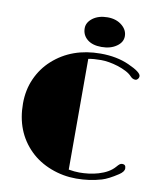

<svg xmlns="http://www.w3.org/2000/svg" viewBox="-97 -982 896 1069"><g transform="rotate(10 350.5 -447.5)"><path d="M646.5 -115.7Q666.5 -115.7 666.5 -93.3Q666.5 -74.7 638.2 -56.2Q585.4 -21.5 549.3 -10.7Q481.4 9.3 406.7 9.3Q332 9.3 262.9 -17.3Q193.8 -43.9 145 -91.8Q43 -192.4 43 -351.6Q43 -428.2 71.8 -492.4Q100.6 -556.6 151.4 -602.5Q258.8 -699.7 421.4 -699.7Q512.7 -699.7 582 -668.5Q655.8 -635.7 655.8 -612.8Q655.8 -603.5 649.7 -596.7Q643.6 -589.8 635.7 -589.8Q620.1 -589.8 607.4 -603.8Q594.7 -617.7 573 -628.9Q551.3 -640.1 525.4 -648.4Q472.7 -664.6 429.4 -664.6Q386.2 -664.6 357.9 -658.7V-32.7Q392.1 -26.9 418.5 -26.9Q444.8 -26.9 472.2 -30.3Q499.5 -33.7 525.9 -41.5Q585 -59.1 614.7 -93.3Q625.5 -106 631.8 -110.8Q638.2 -115.7 646.5 -115.7ZM308.6 -823.7Q308.6 -856.4 340.8 -880.9Q374 -905.3 424.3 -905.3Q475.1 -905.3 507.8 -877Q536.6 -852.1 536.6 -817.9Q536.6 -783.7 503.4 -760.7Q469.7 -736.8 418.2 -736.8Q366.7 -736.8 337.6 -761Q308.6 -785.2 308.6 -823.7Z"/></g></svg>

Font: Limelight
Style: Regular
Weight: 400
Designer: Nicole Fally
Foundry: Nicole Fally
Version: Version 1.002